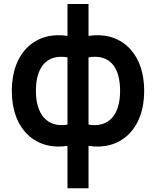

<svg xmlns="http://www.w3.org/2000/svg" viewBox="-20 -732 796 976"><path d="M323 9.5V225H430V9.5C588 34.5 713 -70.5 713 -270C713 -469.5 588 -574.5 430 -549.5V-711.5H323V-549.5C165 -574.5 40 -469.5 40 -270C40 -70.5 165 34.5 323 9.5ZM162.5 -270C162.5 -388 215 -458.5 323 -440.5V-98.5C219 -81.5 162.5 -151.5 162.5 -270ZM430 -98.5V-440.5C538 -458.5 590.5 -390.5 590.5 -270C590.5 -149 534 -81.5 430 -98.5Z"/></svg>

Font: Eudonet
Style: Bold
Weight: 700
Designer: Mikhail Sharanda
Foundry: Mikhail Sharanda
Version: Version 4.503;Glyphs 3.1.2 (3151)